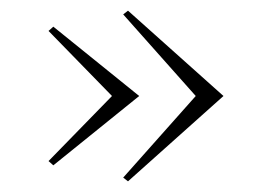

<svg xmlns="http://www.w3.org/2000/svg" viewBox="-20 -441 476 360"><path d="M220 -421 211 -414 347 -261 211 -108 220 -101 399 -261ZM80 -391 71 -383 190 -261 71 -139 80 -131 241 -261Z"/></svg>

Font: Sprat Condensed Light
Style: Regular
Weight: 300
Width: 3
Designer: Ethan Nakache
Foundry: Collletttivo
Version: Version 2.000;Glyphs 3.2 (3217)